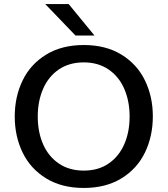

<svg xmlns="http://www.w3.org/2000/svg" viewBox="-20 -916 830 951"><path d="M53 0ZM53 -339Q53 -437 92 -517.5Q131 -598 208.5 -645.5Q286 -693 395 -693Q504 -693 581.5 -645.5Q659 -598 698 -517.5Q737 -437 737 -340Q737 -241 698 -160.5Q659 -80 581.5 -32.5Q504 15 395 15Q286 15 208.5 -32.5Q131 -80 92 -160.5Q53 -241 53 -339ZM622 -339Q622 -415 595.5 -476Q569 -537 517.5 -572Q466 -607 395 -607Q323 -607 271.5 -572Q220 -537 193.5 -476Q167 -415 167 -339Q167 -262 193.5 -201.5Q220 -141 271.5 -106Q323 -71 395 -71Q467 -71 518 -106Q569 -141 595.5 -201.5Q622 -262 622 -339ZM204 -896H320L448 -740H354Z"/></svg>

Font: Martel Sans SemiBold
Style: Regular
Weight: 600
Designer: Dan Reynolds and Mathieu Réguer
Foundry: Dan Reynolds and Mathieu Réguer
Version: Version 1.002; ttfautohint (v1.1) -l 5 -r 5 -G 72 -x 0 -D la